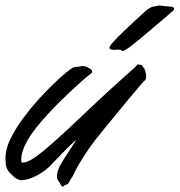

<svg xmlns="http://www.w3.org/2000/svg" viewBox="-83 -646 653 698"><path d="M228 -362.8Q225.6 -360.8 212.2 -349.1Q198.7 -337.4 179.4 -319.3Q160.2 -301.3 137 -278.6Q113.8 -255.9 91.3 -231.4Q68.8 -207 49.6 -183.1Q30.3 -159.2 19 -139.2Q5.4 -115.7 -0.2 -97.9Q-5.9 -80.1 -5.9 -65.9Q-5.9 -63 -5.9 -60.8Q-5.9 -58.6 -4.9 -56.2Q-2.9 -55.2 1 -55.2Q12.2 -55.2 29.5 -64.9Q46.9 -74.7 72.8 -95.7Q98.6 -116.7 134.3 -149.2Q169.9 -181.6 217.8 -227.1Q277.3 -283.7 314.9 -317.9Q352.5 -352.1 373.8 -371.1Q395 -390.1 403.6 -397.7Q412.1 -405.3 414.1 -408.2Q416.5 -412.1 418.9 -412.1Q420.4 -412.1 422.6 -411.1Q424.8 -410.2 428.2 -410.2Q431.2 -410.2 432.4 -409.2Q433.6 -408.2 434.3 -406.5Q435.1 -404.8 436.3 -402.8Q437.5 -400.9 439.9 -398.9Q442.9 -396 445.6 -386.5Q448.2 -377 448.2 -368.2Q448.2 -358.4 444.8 -355Q441.4 -352.5 426.3 -335Q411.1 -317.4 388.9 -290.8Q366.7 -264.2 340.3 -231.7Q314 -199.2 288.1 -168Q259.3 -133.3 240 -105.2Q220.7 -77.1 208.5 -56.6Q196.3 -36.1 190.2 -23.7Q184.1 -11.2 182.1 -6.8Q180.2 -2.9 179.2 -1.7Q178.2 -0.5 177.2 0.7Q176.3 2 174.6 4.4Q172.9 6.8 169.9 13.2Q167 19 164.6 21.5Q162.1 23.9 159.9 24.7Q157.7 25.4 155.8 25.6Q153.8 25.9 151.9 27.8Q150.4 29.3 148.4 30.8Q146.5 32.2 145 32.2Q140.1 32.2 137.2 23.9Q135.7 20.5 133.5 17.6Q131.3 14.6 129.2 11.7Q127 8.8 125.5 4.6Q124 0.5 124 -5.9Q124 -7.3 124.5 -9Q125 -10.7 125 -13.2Q125.5 -22 129.9 -32.5Q134.3 -43 140.4 -53.5Q146.5 -64 153.1 -74Q159.7 -84 165 -91.8L194.8 -138.2Q181.6 -127 167.7 -113.3Q153.8 -99.6 140.6 -85.9Q127.4 -72.3 115.7 -60.1Q104 -47.9 95.2 -39.1Q84.5 -28.8 71.5 -20.3Q58.6 -11.7 45.4 -5.1Q32.2 1.5 19.3 5.1Q6.3 8.8 -3.9 8.8Q-6.3 8.8 -8.3 8.8Q-10.3 8.8 -12.2 7.8Q-19 6.3 -25.9 2Q-32.7 -2.4 -39.1 -9.8Q-48.8 -17.6 -55.9 -29.5Q-63 -41.5 -63 -65.9Q-63 -70.3 -63 -75.7Q-63 -81.1 -62 -86.9Q-58.6 -115.2 -41.3 -148.7Q-23.9 -182.1 1 -216.1Q25.9 -250 54.7 -282Q83.5 -314 109.6 -339.1Q135.7 -364.3 155.5 -380.6Q175.3 -397 182.1 -399.9Q187 -401.9 190.4 -402.3Q193.8 -402.8 196.8 -403.1Q199.7 -403.3 202.9 -403.6Q206.1 -403.8 210 -404.8Q212.4 -405.8 214.6 -405.8Q216.8 -405.8 219.2 -405.8Q226.1 -405.8 231.2 -403.1Q236.3 -400.4 241.2 -397.9Q252 -391.6 252 -386.2Q252 -381.3 248 -378.9ZM541 -602.1Q516.1 -581.5 487.8 -557.1Q459.5 -532.7 433.8 -511.2Q408.2 -489.7 388.9 -475.3Q369.6 -460.9 362.8 -460.9Q358.9 -460.9 358.6 -462.4Q358.4 -463.9 356.9 -464.8Q354.5 -464.8 350.3 -465.3Q346.2 -465.8 344.7 -465.8Q341.8 -465.8 338.4 -465.3Q335 -464.8 332 -464.8Q325.2 -464.8 320.1 -466.1Q314.9 -467.3 314.9 -471.7Q314.9 -473.6 315.9 -476.1Q316.9 -480 324.7 -489Q332.5 -498 344.2 -510Q356 -522 370.6 -535.9Q385.3 -549.8 399.9 -563.5Q414.6 -577.1 428 -589.4Q441.4 -601.6 451.7 -610.8Q457 -613.8 463.6 -617.9Q470.2 -622.1 475.1 -622.1Q476.1 -622.1 479 -622.6Q481.9 -623 485.4 -623.8Q488.8 -624.5 492.2 -625.2Q495.6 -626 497.1 -626Q497.6 -626 503.2 -625.2Q508.8 -624.5 515.4 -623.8Q522 -623 527.3 -622.6Q532.7 -622.1 533.7 -622.1Q534.2 -622.1 536.6 -622.1Q539.1 -622.1 542 -621.3Q544.9 -620.6 547.4 -619.1Q549.8 -617.7 549.8 -614.7Q549.8 -612.3 548.1 -609.4Q546.4 -606.4 541 -602.1Z"/></svg>

Font: Oregano
Style: Italic
Weight: 400
Italic angle: -12°
Designer: Astigmatic (AOETI)
Foundry: Astigmatic (AOETI)
Version: Version 1.000